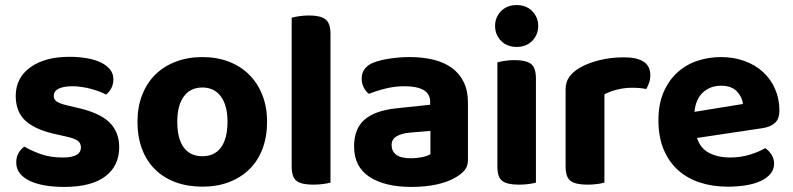

<svg xmlns="http://www.w3.org/2000/svg" viewBox="-20 -721 3125 757"><path d="M450 -141Q450 -67 395 -25.5Q340 16 233 16Q191 16 156.5 10Q122 4 97 -8Q72 -20 58 -38Q44 -56 44 -80Q44 -102 53 -117.5Q62 -133 76 -143Q105 -126 142 -113Q179 -100 228 -100Q299 -100 299 -140Q299 -157 286.5 -166Q274 -175 244 -182L204 -191Q122 -208 82 -243.5Q42 -279 42 -343Q42 -414 99.5 -455.5Q157 -497 254 -497Q290 -497 322 -491.5Q354 -486 377 -475Q400 -464 413.5 -447.5Q427 -431 427 -409Q427 -389 419 -373.5Q411 -358 398 -348Q390 -353 374.5 -359Q359 -365 341 -370Q323 -375 303 -378Q283 -381 266 -381Q231 -381 211.5 -371.5Q192 -362 192 -343Q192 -329 203 -321Q214 -313 243 -306L281 -297Q372 -277 411 -239Q450 -201 450 -141Z M1033 -241Q1033 -182 1015 -134.5Q997 -87 963.5 -54Q930 -21 883 -3Q836 15 778 15Q720 15 672.5 -2.5Q625 -20 591.5 -53Q558 -86 540 -133.5Q522 -181 522 -241Q522 -299 540.5 -346.5Q559 -394 592.5 -427Q626 -460 673.5 -478Q721 -496 778 -496Q835 -496 882 -478Q929 -460 962.5 -426.5Q996 -393 1014.5 -346Q1033 -299 1033 -241ZM778 -376Q731 -376 705 -341Q679 -306 679 -241Q679 -174 704.5 -139.5Q730 -105 778 -105Q826 -105 851.5 -140Q877 -175 877 -241Q877 -305 851 -340.5Q825 -376 778 -376Z M1214 7Q1169 7 1149.5 -7.5Q1130 -22 1130 -64V-651Q1140 -654 1158.5 -657Q1177 -660 1199 -660Q1243 -660 1263 -645Q1283 -630 1283 -588V-1Q1272 2 1254 4.5Q1236 7 1214 7Z M1601 -97Q1623 -97 1644.5 -101.5Q1666 -106 1677 -113V-205L1595 -198Q1563 -195 1543.5 -183.5Q1524 -172 1524 -149Q1524 -125 1542 -111Q1560 -97 1601 -97ZM1595 -496Q1647 -496 1689.5 -485.5Q1732 -475 1762 -453Q1792 -431 1808.5 -397Q1825 -363 1825 -317V-91Q1825 -65 1811.5 -49.5Q1798 -34 1779 -23Q1748 -4 1703 6Q1658 16 1601 16Q1498 16 1437 -23.5Q1376 -63 1376 -144Q1376 -213 1417 -249Q1458 -285 1543 -294L1676 -308V-319Q1676 -351 1650 -366Q1624 -381 1575 -381Q1537 -381 1500.5 -372Q1464 -363 1435 -351Q1423 -359 1414.5 -375.5Q1406 -392 1406 -411Q1406 -455 1452 -474Q1481 -485 1519.5 -490.5Q1558 -496 1595 -496Z M2093 -1Q2083 2 2065 4.5Q2047 7 2025 7Q1980 7 1960.5 -7.5Q1941 -22 1941 -64V-475Q1951 -478 1969 -481Q1987 -484 2009 -484Q2054 -484 2073.5 -469Q2093 -454 2093 -412ZM1932 -619Q1932 -653 1955.5 -677Q1979 -701 2017 -701Q2055 -701 2078.5 -677Q2102 -653 2102 -619Q2102 -584 2078.5 -560Q2055 -536 2017 -536Q1979 -536 1955.5 -560Q1932 -584 1932 -619Z M2363 -1Q2353 2 2335 4.5Q2317 7 2295 7Q2250 7 2230 -7.5Q2210 -22 2210 -64V-369Q2210 -397 2224 -417Q2238 -437 2263 -452Q2296 -472 2342.5 -483.5Q2389 -495 2440 -495Q2544 -495 2544 -425Q2544 -408 2539 -394Q2534 -380 2528 -370Q2505 -375 2472 -375Q2443 -375 2414 -368Q2385 -361 2363 -349Z M2728 -177Q2742 -135 2777 -117.5Q2812 -100 2858 -100Q2900 -100 2937 -111.5Q2974 -123 2997 -137Q3012 -127 3022 -111Q3032 -95 3032 -76Q3032 -53 3018 -36Q3004 -19 2979.5 -7.5Q2955 4 2921.5 9.5Q2888 15 2848 15Q2789 15 2739 -1.5Q2689 -18 2653 -50.5Q2617 -83 2596.5 -132Q2576 -181 2576 -247Q2576 -311 2596.5 -358Q2617 -405 2651.5 -436Q2686 -467 2730.5 -481.5Q2775 -496 2822 -496Q2873 -496 2915.5 -480.5Q2958 -465 2988.5 -437Q3019 -409 3036 -370Q3053 -331 3053 -285Q3053 -253 3036 -237Q3019 -221 2988 -216ZM2823 -383Q2780 -383 2751.5 -356.5Q2723 -330 2718 -280L2909 -311Q2907 -337 2886 -360Q2865 -383 2823 -383Z"/></svg>

Font: Baloo Thambi 2
Style: Bold
Weight: 700
Designer: Aadarsh Rajan and Ek Type
Foundry: Ek Type
Version: Version 1.640;hotconv 1.0.111;makeotfexe 2.5.65597; ttfautoh